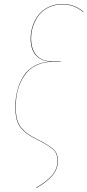

<svg xmlns="http://www.w3.org/2000/svg" viewBox="-20 -754 439 964"><path d="M163.1 189.9 162.1 188Q215.8 156.7 242.4 125Q269 93.3 269 51.8Q269 18.1 248.5 -2Q228 -22 166 -53.2Q135.7 -68.4 118.2 -80.6Q100.6 -92.8 85.2 -111.3Q69.8 -129.9 63.5 -155.3Q57.1 -180.7 57.1 -216.8Q57.1 -260.3 66.9 -298.8Q76.7 -337.4 96.9 -370.1Q117.2 -402.8 152.3 -422.9Q187.5 -442.9 233.9 -444.8Q184.6 -447.8 159.2 -477.5Q133.8 -507.3 133.8 -560.1Q133.8 -591.8 143.6 -621.8Q153.3 -651.9 172.1 -677.2Q190.9 -702.6 222.9 -718.3Q254.9 -733.9 294.9 -733.9Q353.5 -733.9 398.9 -694.8L397.9 -692.9Q352.5 -731.9 294.9 -731.9Q255.4 -731.9 223.9 -716.6Q192.4 -701.2 173.8 -676Q155.3 -650.9 145.8 -621.3Q136.2 -591.8 136.2 -561Q136.2 -506.8 163.3 -476.3Q190.4 -445.8 245.1 -445.8H284.2V-443.8H245.1Q205.1 -443.8 172.9 -430.7Q140.6 -417.5 119.9 -395.8Q99.1 -374 85 -344.2Q70.8 -314.5 64.9 -282.7Q59.1 -251 59.1 -216.8Q59.1 -181.2 65.4 -156Q71.8 -130.9 86.9 -112.5Q102.1 -94.2 119.1 -82.3Q136.2 -70.3 166 -55.2Q229 -23.4 250 -2.9Q271 17.6 271 51.8Q271 93.8 243.9 126.2Q216.8 158.7 163.1 189.9Z"/></svg>

Font: Fira Sans Compressed Two
Style: Italic
Weight: 100
Width: 3
Italic angle: -8°
Designer: Carrois Corporate & Edenspiekermann AG
Foundry: Carrois Corporate GbR & Edenspiekermann AG
Version: Version 4.203;PS 004.203;hotconv 1.0.88;makeotf.lib2.5.64775